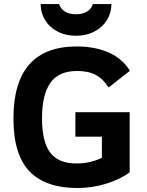

<svg xmlns="http://www.w3.org/2000/svg" viewBox="-20 -921 731 955"><path d="M520 -485.8Q494.1 -527.8 457 -547.9Q419.9 -567.9 363.8 -567.9Q271.5 -567.9 230.2 -508.5Q189 -449.2 189 -332Q189 -215.8 229.7 -161.9Q270.5 -107.9 360.8 -107.9Q429.2 -107.9 486.8 -136.2V-241.2H355V-362.8H625V-64Q578.1 -28.8 508.5 -7.3Q439 14.2 365.2 14.2Q207 14.2 127 -68.4Q46.9 -150.9 46.9 -332Q46.9 -689.9 361.8 -689.9Q453.6 -689.9 522 -659.2Q590.3 -628.4 626 -568.8ZM534.2 -900.9Q534.2 -857.9 512.5 -822Q490.7 -786.1 450.4 -764.6Q410.2 -743.2 357.9 -743.2Q306.2 -743.2 265.9 -764.4Q225.6 -785.6 203.9 -821.8Q182.1 -857.9 182.1 -900.9H273.9Q281.2 -877.9 302.2 -864Q323.2 -850.1 358.9 -850.1Q392.1 -850.1 413.6 -864Q435.1 -877.9 441.9 -900.9Z"/></svg>

Font: Clear Sans
Style: Bold
Weight: 700
Foundry: Intel Corporation
Version: Version 1.00